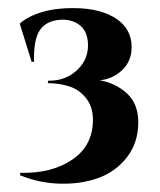

<svg xmlns="http://www.w3.org/2000/svg" viewBox="-20 -733 388 465"><path d="M56.6 -583.5 27.8 -675.8Q47.9 -693.8 82.3 -703.9Q116.7 -713.9 159.2 -713.4Q223.6 -712.9 261.2 -688Q298.8 -663.1 298.8 -618.7Q298.8 -585 275.9 -563.2Q252.9 -541.5 221.7 -538.6Q260.3 -531.7 287.6 -506.6Q314.9 -481.4 314.9 -437Q314.9 -388.2 288.1 -353Q261.2 -317.9 219.7 -302.5Q178.2 -287.1 127.2 -288.1Q76.2 -289.1 28.3 -308.6L29.3 -314.5Q105 -312.5 155 -346.4Q205.1 -380.4 205.1 -442.9Q205.1 -474.1 188.7 -494.9Q172.4 -515.6 148.9 -523.4Q125.5 -531.2 95.7 -531.7L96.7 -537.6Q138.7 -536.6 167.2 -563.7Q195.8 -590.8 192.9 -630.4Q190.4 -660.2 171.1 -673.6Q151.9 -687 125 -685.1Q90.3 -682.1 75.7 -658.7Q61 -635.3 62.5 -583.5Z"/></svg>

Font: Cinzel Decorative Bold
Style: Regular
Weight: 700
Designer: Natanael Gama
Version: Version 1.001;PS 001.001;hotconv 1.0.56;makeotf.lib2.0.21325